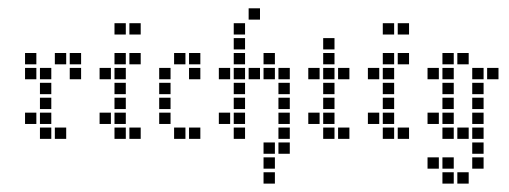

<svg xmlns="http://www.w3.org/2000/svg" viewBox="-20 -337 1219 460"><path d="M75.7 -31.4V-4.3H102.9V-31.4ZM75.7 -67.1V-40H102.9V-67.1ZM75.7 -102.9V-75.7H102.9V-102.9ZM75.7 -138.6V-111.4H102.9V-138.6ZM75.7 -174.3V-147.1H102.9V-174.3ZM40 -210V-182.9H67.1V-210ZM111.4 -31.4V-4.3H138.6V-31.4ZM40 -67.1V-40H67.1V-67.1ZM147.1 -210V-182.9H174.3V-210ZM147.1 -174.3V-147.1H174.3V-174.3ZM111.4 -210V-182.9H138.6V-210ZM40 -174.3V-147.1H67.1V-174.3Z M254.3 -174.3V-147.1H281.4V-174.3ZM254.3 -138.6V-111.4H281.4V-138.6ZM254.3 -102.9V-75.7H281.4V-102.9ZM254.3 -67.1V-40H281.4V-67.1ZM254.3 -31.4V-4.3H281.4V-31.4ZM218.6 -67.1V-40H245.7V-67.1ZM290 -31.4V-4.3H317.1V-31.4ZM254.3 -210V-182.9H281.4V-210ZM218.6 -174.3V-147.1H245.7V-174.3ZM254.3 -281.4V-254.3H281.4V-281.4ZM290 -281.4V-254.3H317.1V-281.4ZM290 -210V-182.9H317.1V-210Z M397.1 -31.4V-4.3H424.3V-31.4ZM361.4 -67.1V-40H388.6V-67.1ZM361.4 -102.9V-75.7H388.6V-102.9ZM361.4 -138.6V-111.4H388.6V-138.6ZM361.4 -174.3V-147.1H388.6V-174.3ZM397.1 -210V-182.9H424.3V-210ZM432.9 -210V-182.9H460V-210ZM432.9 -174.3V-147.1H460V-174.3ZM432.9 -31.4V-4.3H460V-31.4Z M540 -31.4V-4.3H567.1V-31.4ZM540 -67.1V-40H567.1V-67.1ZM540 -102.9V-75.7H567.1V-102.9ZM540 -138.6V-111.4H567.1V-138.6ZM540 -174.3V-147.1H567.1V-174.3ZM540 -210V-182.9H567.1V-210ZM540 -245.7V-218.6H567.1V-245.7ZM540 -281.4V-254.3H567.1V-281.4ZM504.3 -174.3V-147.1H531.4V-174.3ZM504.3 -67.1V-40H531.4V-67.1ZM575.7 -174.3V-147.1H602.9V-174.3ZM611.4 -210V-182.9H638.6V-210ZM647.1 -174.3V-147.1H674.3V-174.3ZM647.1 -138.6V-111.4H674.3V-138.6ZM647.1 -102.9V-75.7H674.3V-102.9ZM647.1 -67.1V-40H674.3V-67.1ZM647.1 -31.4V-4.3H674.3V-31.4ZM611.4 4.3V31.4H638.6V4.3ZM611.4 40V67.1H638.6V40ZM611.4 75.7V102.9H638.6V75.7ZM611.4 -174.3V-147.1H638.6V-174.3ZM575.7 -317.1V-290H602.9V-317.1ZM647.1 4.3V31.4H674.3V4.3Z M754.3 -174.3V-147.1H781.4V-174.3ZM754.3 -138.6V-111.4H781.4V-138.6ZM754.3 -102.9V-75.7H781.4V-102.9ZM754.3 -67.1V-40H781.4V-67.1ZM754.3 -31.4V-4.3H781.4V-31.4ZM790 -31.4V-4.3H817.1V-31.4ZM718.6 -67.1V-40H745.7V-67.1ZM790 -174.3V-147.1H817.1V-174.3ZM718.6 -174.3V-147.1H745.7V-174.3ZM754.3 -210V-182.9H781.4V-210ZM754.3 -245.7V-218.6H781.4V-245.7Z M897.1 -174.3V-147.1H924.3V-174.3ZM897.1 -138.6V-111.4H924.3V-138.6ZM897.1 -102.9V-75.7H924.3V-102.9ZM897.1 -67.1V-40H924.3V-67.1ZM897.1 -31.4V-4.3H924.3V-31.4ZM861.4 -67.1V-40H888.6V-67.1ZM932.9 -31.4V-4.3H960V-31.4ZM897.1 -210V-182.9H924.3V-210ZM861.4 -174.3V-147.1H888.6V-174.3ZM897.1 -281.4V-254.3H924.3V-281.4ZM932.9 -281.4V-254.3H960V-281.4ZM932.9 -210V-182.9H960V-210Z M1075.7 75.7V102.9H1102.9V75.7ZM1040 40V67.1H1067.1V40ZM1004.3 40V67.1H1031.4V40ZM1040 75.7V102.9H1067.1V75.7ZM1111.4 40V67.1H1138.6V40ZM1147.1 -174.3V-147.1H1174.3V-174.3ZM1111.4 -174.3V-147.1H1138.6V-174.3ZM1075.7 -210V-182.9H1102.9V-210ZM1004.3 -174.3V-147.1H1031.4V-174.3ZM1040 -138.6V-111.4H1067.1V-138.6ZM1040 -102.9V-75.7H1067.1V-102.9ZM1040 -67.1V-40H1067.1V-67.1ZM1004.3 -67.1V-40H1031.4V-67.1ZM1040 -31.4V-4.3H1067.1V-31.4ZM1075.7 -31.4V-4.3H1102.9V-31.4ZM1111.4 4.3V31.4H1138.6V4.3ZM1111.4 -31.4V-4.3H1138.6V-31.4ZM1111.4 -67.1V-40H1138.6V-67.1ZM1111.4 -102.9V-75.7H1138.6V-102.9ZM1111.4 -138.6V-111.4H1138.6V-138.6ZM1040 -210V-182.9H1067.1V-210ZM1040 -174.3V-147.1H1067.1V-174.3Z"/></svg>

Font: Gossip Low Square
Style: Regular
Weight: 400
Width: 3
Designer: Deborah Khodanovich
Version: Version 1.001;Glyphs 3.3.1 (3343)